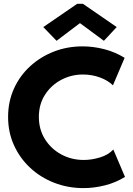

<svg xmlns="http://www.w3.org/2000/svg" viewBox="-20 -968 692 996"><path d="M413.1 7.8Q332.5 7.8 261.5 -19.8Q190.4 -47.4 136.7 -97.4Q83 -147.5 52.5 -214.6Q22 -281.7 22 -361.3Q22 -440.4 52 -507.3Q82 -574.2 135.5 -623.5Q189 -672.9 258.8 -700.2Q328.6 -727.5 408.2 -727.5Q463.9 -727.5 520.8 -712.9Q577.6 -698.2 626.5 -668L565.9 -525.4Q540 -550.8 498.5 -566.2Q457 -581.5 410.2 -581.5Q350.1 -581.5 297.9 -554Q245.6 -526.4 213.6 -476.8Q181.6 -427.2 181.6 -361.3Q181.6 -296.9 213.1 -246.3Q244.6 -195.8 297.6 -167Q350.6 -138.2 414.6 -138.2Q454.6 -138.2 498 -151.1Q541.5 -164.1 567.9 -192.4L628.4 -50.3Q580.6 -20.5 523.9 -6.3Q467.3 7.8 413.1 7.8ZM273.4 -756.3 204.6 -827.6 380.4 -948.2H410.2L585.4 -827.6L519 -756.3L396 -847.2H393.6Z"/></svg>

Font: Reddit Sans ExtraBold
Style: Regular
Weight: 800
Designer: Stephen Hutchings
Foundry: Reddit
Version: Version 1.014; ttfautohint (v1.8.4.7-5d5b)